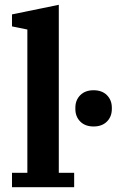

<svg xmlns="http://www.w3.org/2000/svg" viewBox="-20 -780 486 800"><path d="M30 -60H94V-657L30 -670V-720L225 -760V-60H289V0H30ZM370 -253Q335 -253 314.5 -273.5Q294 -294 294 -326V-331Q294 -363 314.5 -383.5Q335 -404 370 -404Q405 -404 425.5 -383.5Q446 -363 446 -331V-326Q446 -294 425.5 -273.5Q405 -253 370 -253Z"/></svg>

Font: IBM Plex Serif SmBld
Style: Regular
Weight: 600
Designer: Mike Abbink, Paul van der Laan, Pieter van Rosmalen
Foundry: Bold Monday
Version: Version 3.001